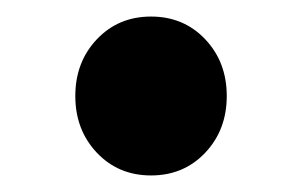

<svg xmlns="http://www.w3.org/2000/svg" viewBox="-20 -198 365 232"><path d="M254 -82Q254 -41 228 -13.5Q202 14 162.5 14Q123 14 97 -13.5Q71 -41 71 -82Q71 -123 97 -150.5Q123 -178 162.5 -178Q202 -178 228 -150.5Q254 -123 254 -82Z"/></svg>

Font: Swei Fan Sans CJK TC
Style: Bold
Weight: 700
Version: Version 2.130